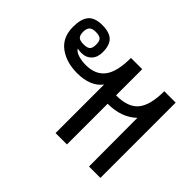

<svg xmlns="http://www.w3.org/2000/svg" viewBox="-114 -749 954 954"><g transform="rotate(45 362.5 -272.0)"><path d="M351 -341Q309 -286 216 -286Q140 -286 89.5 -323.5Q39 -361 39 -435Q39 -491 61.5 -517.5Q84 -544 136 -544Q187 -544 210 -521.5Q233 -499 233 -450Q233 -414 213 -393Q193 -372 160 -372Q144 -372 132 -375Q141 -360 165 -352.5Q189 -345 218 -345Q286 -345 319 -388.5Q352 -432 352 -529H431V-345Q516 -345 551 -388.5Q586 -432 586 -529H666V0H586L585 -341Q528 -286 431 -286V0H351ZM183 -453Q183 -478 173 -487.5Q163 -497 137 -497Q113 -497 102.5 -486.5Q92 -476 92 -453Q92 -429 102 -419.5Q112 -410 137 -410Q163 -410 173 -419.5Q183 -429 183 -453Z"/></g></svg>

Font: Pridi Light
Style: Regular
Weight: 300
Designer: Katatrad Team
Foundry: CadsonDemak
Version: Version 1.003